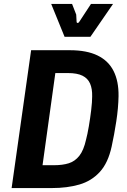

<svg xmlns="http://www.w3.org/2000/svg" viewBox="-20 -955 647 975"><path d="M39 0 138 -700H335Q421 -700 476 -673Q531 -646 557 -594Q583 -542 582 -467Q581 -407 570.5 -338.5Q560 -270 547 -211Q529 -128 487 -82Q445 -36 383.5 -18Q322 0 243 0ZM196 -116H253Q298 -116 329.5 -126Q361 -136 383 -164Q405 -192 417 -246Q424 -272 431 -313Q438 -354 443 -395.5Q448 -437 448 -465Q449 -504 437.5 -530.5Q426 -557 399 -570.5Q372 -584 325 -584H261ZM308 -768 240 -935H346L367 -881L369 -845Q369 -839 374 -838.5Q379 -838 383 -845L442 -935H554L439 -768Z"/></svg>

Font: Finlandica SemiBold
Style: Italic
Weight: 600
Italic angle: -8°
Designer: Niklas Ekholm, Juho Hiilivirta, Jaakko Suomalainen
Foundry: Helsinki Type Studio
Version: Version 1.063